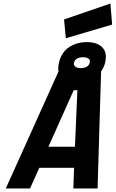

<svg xmlns="http://www.w3.org/2000/svg" viewBox="-20 -1074 659 1094"><path d="M13 0C13 0 151 0 151 0C151 0 204 -118 204 -118C204 -118 402 -118 402 -118C402 -118 398 0 398 0C398 0 536 0 536 0C536 0 556 -667 556 -667C556 -667 556 -667 556 -667C574 -692 583 -721 583 -752C583 -752 583 -752 583 -752C583 -774 576 -792 562 -805C562 -805 562 -805 562 -805C543 -824 514 -834 475 -834C436 -834 402 -824 373 -805C344 -785 325 -756 316 -717C316 -717 316 -717 316 -717C313 -705 312 -695 312 -687C312 -678 312 -671 313 -666C313 -666 13 0 13 0ZM619 -934C619 -934 609 -1054 609 -1054C609 -1054 345 -963 345 -963C345 -963 355 -856 355 -856C355 -856 619 -934 619 -934ZM421 -560C421 -560 407 -238 407 -238C407 -238 256 -238 256 -238C256 -238 400 -560 400 -560C400 -560 421 -560 421 -560ZM402 -717C407 -738 425 -748 454 -748C454 -748 454 -748 454 -748C465 -748 474 -746 481 -742C488 -738 492 -734 492 -729C492 -724 492 -720 491 -717C491 -717 491 -717 491 -717C486 -696 469 -686 439 -686C439 -686 439 -686 439 -686C426 -686 416 -689 410 -694C404 -699 401 -703 401 -708C401 -712 401 -715 402 -717C402 -717 402 -717 402 -717Z"/></svg>

Font: My Font
Style: Bold Italic
Weight: 500
Version: Version 0.001